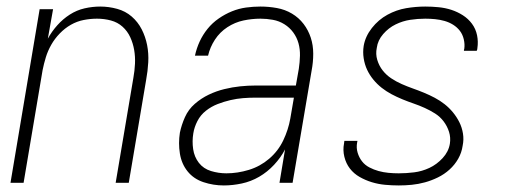

<svg xmlns="http://www.w3.org/2000/svg" viewBox="-20 -558 1540 586"><path d="M12 0 101 -530H142L126 -440Q138 -462 155 -481Q172 -500 193 -513.5Q214 -527 238 -532.5Q262 -538 286 -538Q312 -538 337.5 -531Q363 -524 382 -507.5Q401 -491 412.5 -468.5Q424 -446 429 -420.5Q434 -395 432.5 -368Q431 -341 426 -314L373 0H333L387 -320Q391 -342 392 -363.5Q393 -385 389.5 -405.5Q386 -426 377.5 -444.5Q369 -463 354 -476.5Q339 -490 318.5 -495.5Q298 -501 276 -501Q256 -501 235.5 -497Q215 -493 196.5 -482.5Q178 -472 162.5 -456Q147 -440 136.5 -421.5Q126 -403 120 -383.5Q114 -364 110 -344L52 0Z M663 8Q631 8 601 -2Q571 -12 552.5 -35Q534 -58 529 -89.5Q524 -121 529 -153Q534 -177 544.5 -200.5Q555 -224 574.5 -241Q594 -258 617 -269Q640 -280 664.5 -286Q689 -292 713 -294.5Q737 -297 761 -297H883L892 -348Q895 -368 895.5 -388Q896 -408 891 -426Q886 -444 875 -459Q864 -474 848 -484Q832 -494 813 -497.5Q794 -501 775 -501Q749 -501 723 -495.5Q697 -490 674 -475Q651 -460 636 -437Q621 -414 615 -388H575Q580 -411 589.5 -431.5Q599 -452 613.5 -470Q628 -488 647.5 -501.5Q667 -515 688 -523.5Q709 -532 731 -535Q753 -538 775 -538Q800 -538 825 -533.5Q850 -529 871 -516.5Q892 -504 906.5 -485Q921 -466 928.5 -443Q936 -420 936 -394Q936 -368 931 -342L873 0H833L850 -102Q837 -77 816.5 -55Q796 -33 771 -18.5Q746 -4 718 2Q690 8 663 8ZM671 -29Q705 -29 739.5 -39.5Q774 -50 801.5 -73.5Q829 -97 844.5 -129.5Q860 -162 866 -196L877 -260H761Q741 -260 722 -258.5Q703 -257 683.5 -252.5Q664 -248 644.5 -240.5Q625 -233 608.5 -220Q592 -207 582.5 -188.5Q573 -170 570 -151Q566 -127 569.5 -103Q573 -79 587 -61Q601 -43 624 -36Q647 -29 671 -29Z M1197 8Q1176 8 1155 6Q1134 4 1114.5 -2Q1095 -8 1077.5 -18Q1060 -28 1048 -43.5Q1036 -59 1031 -79.5Q1026 -100 1030 -120Q1030 -122 1030.5 -124Q1031 -126 1031 -128H1071Q1071 -127 1070.5 -125.5Q1070 -124 1070 -123Q1067 -107 1071.5 -92Q1076 -77 1085 -65.5Q1094 -54 1107.5 -47Q1121 -40 1135.5 -36Q1150 -32 1165.5 -30.5Q1181 -29 1197 -29Q1220 -29 1244 -32Q1268 -35 1290.5 -45.5Q1313 -56 1331 -75.5Q1349 -95 1353 -119Q1356 -138 1350.5 -155.5Q1345 -173 1334 -187.5Q1323 -202 1308 -211.5Q1293 -221 1276.5 -228.5Q1260 -236 1242.5 -242Q1225 -248 1208 -255Q1191 -262 1175 -270.5Q1159 -279 1145 -290Q1131 -301 1119.5 -315Q1108 -329 1100.5 -345Q1093 -361 1090 -380Q1087 -399 1090 -418Q1095 -447 1115 -472.5Q1135 -498 1162.5 -513Q1190 -528 1219.5 -533Q1249 -538 1278 -538Q1298 -538 1318.5 -536Q1339 -534 1357.5 -528Q1376 -522 1392.5 -511.5Q1409 -501 1420.5 -485.5Q1432 -470 1436 -450.5Q1440 -431 1437 -411Q1437 -409 1436.5 -407Q1436 -405 1435 -403H1396Q1396 -404 1396 -405.5Q1396 -407 1397 -409Q1399 -423 1395.5 -438Q1392 -453 1383.5 -464Q1375 -475 1363 -482.5Q1351 -490 1337 -494Q1323 -498 1308 -499.5Q1293 -501 1278 -501Q1255 -501 1232 -497.5Q1209 -494 1187.5 -483.5Q1166 -473 1149.5 -454Q1133 -435 1130 -412Q1126 -393 1131.5 -375Q1137 -357 1148 -343Q1159 -329 1174 -319Q1189 -309 1206 -301.5Q1223 -294 1240 -288Q1257 -282 1274 -275Q1291 -268 1307 -259.5Q1323 -251 1337 -240Q1351 -229 1362.5 -215Q1374 -201 1382 -185Q1390 -169 1393 -150.5Q1396 -132 1392 -113Q1389 -92 1378.5 -73.5Q1368 -55 1352 -40.5Q1336 -26 1316.5 -16.5Q1297 -7 1277 -1.5Q1257 4 1237 6Q1217 8 1197 8Z"/></svg>

Font: iosevka_custom_sans_ss08 XLt
Style: Italic
Weight: 200
Italic angle: -10°
Designer: Belleve Invis
Foundry: Belleve Invis
Version: Version 10.3.0; ttfautohint (v1.8.3)